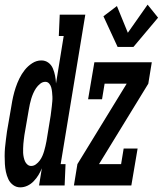

<svg xmlns="http://www.w3.org/2000/svg" viewBox="-38 -798 700 826"><path d="M49 8Q32 8 18.5 -2Q5 -12 -2 -27Q-9 -42 -12.5 -58.5Q-16 -75 -17 -92Q-18 -109 -18 -126.5Q-18 -144 -16.5 -162Q-15 -180 -12.5 -197.5Q-10 -215 -8 -232L11 -342Q14 -362 18.5 -382Q23 -402 29.5 -421.5Q36 -441 45.5 -460.5Q55 -480 68.5 -497Q82 -514 100.5 -526Q119 -538 140 -538Q157 -538 170 -528.5Q183 -519 189.5 -503.5Q196 -488 199 -472Q202 -456 203 -439L236 -643H215L219 -735H329L223 -92H244L240 0H130L142 -74Q136 -59 127.5 -45Q119 -31 107 -18.5Q95 -6 80 1Q65 8 49 8ZM96 -84Q107 -84 116.5 -91Q126 -98 133 -107.5Q140 -117 144.5 -127.5Q149 -138 152 -148.5Q155 -159 157.5 -169.5Q160 -180 162 -191L180 -301Q181 -311 182.5 -321Q184 -331 185 -341.5Q186 -352 187 -362Q188 -372 187.5 -382Q187 -392 186 -402Q185 -412 182.5 -421.5Q180 -431 173.5 -438.5Q167 -446 157 -446Q145 -446 134.5 -437.5Q124 -429 117 -418.5Q110 -408 105 -396.5Q100 -385 96.5 -373.5Q93 -362 90.5 -350.5Q88 -339 86 -327L67 -217Q66 -207 64.5 -197.5Q63 -188 62.5 -178.5Q62 -169 61.5 -159.5Q61 -150 61.5 -140.5Q62 -131 64 -121.5Q66 -112 69.5 -104Q73 -96 80 -90Q87 -84 96 -84ZM468 -596 407 -728 465 -772 512 -657 597 -778 642 -722 536 -596ZM280 0 295 -92 507 -438H412L401 -371H341L368 -530H615L600 -438L388 -92H483L494 -159H554L527 0Z"/></svg>

Font: Iosevka Slab SmBdExObl
Style: Regular
Weight: 600
Width: 7
Italic angle: -9°
Monospace: yes
Designer: Belleve Invis
Foundry: Belleve Invis
Version: Version 11.1.0; ttfautohint (v1.8.3)